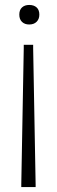

<svg xmlns="http://www.w3.org/2000/svg" viewBox="-20 -556 231 776"><path d="M98 -536Q117 -536 128 -526Q139 -516 139 -497Q139 -479 128 -468Q117 -457 98 -457Q80 -457 69 -467.5Q58 -478 58 -497Q58 -516 69 -526Q80 -536 98 -536ZM76 -375H114V-361L124 190V200H66V190L76 -361Z"/></svg>

Font: Encode Sans Compressed
Style: Light
Weight: 300
Designer: Pablo Impallari, Andres Torresi
Foundry: Pablo Impallari, Andres Torresi
Version: Version 1.000; ttfautohint (v1.00) -l 8 -r 50 -G 200 -x 14 -